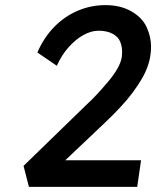

<svg xmlns="http://www.w3.org/2000/svg" viewBox="-20 -730 610 750"><path d="M93 0 72 -82 320 -323Q340 -341 361.5 -364.5Q383 -388 404 -413Q425 -438 439 -462.5Q453 -487 456 -509Q457 -519 457 -528Q457 -548 449.5 -567Q442 -586 420 -598Q398 -610 365 -610Q336 -610 305.5 -593Q275 -576 247.5 -545Q220 -514 202 -473L126 -525Q151 -583 191.5 -624.5Q232 -666 283.5 -688Q335 -710 392 -710Q451 -710 493.5 -685.5Q536 -661 553 -623.5Q570 -586 570 -548Q570 -533 568 -517Q565 -494 556.5 -470Q548 -446 533 -420.5Q518 -395 497.5 -367.5Q477 -340 449 -310Q421 -280 386 -247L235 -104H531L516 0Z"/></svg>

Font: Lexend
Style: Italic
Weight: 400
Italic angle: -8.13011°
Designer: Bonnie Shaver-Troup, Thomas Jockin
Foundry: Lexend
Version: Version 1.007